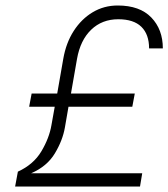

<svg xmlns="http://www.w3.org/2000/svg" viewBox="-20 -678 612 698"><path d="M95 -338H188L210 -464Q220 -522 248 -565.5Q276 -609 317 -633.5Q358 -658 408 -658Q488 -658 530 -614.5Q572 -571 572 -502H522Q522 -553 494 -580.5Q466 -608 410 -608Q351 -608 311.5 -570Q272 -532 260 -464L238 -338H470L461 -290H229L216 -215Q208 -168 179.5 -120.5Q151 -73 93 -48H497L489 0H35L45 -54Q102 -80 130.5 -128Q159 -176 167 -223L179 -290H86Z"/></svg>

Font: Overused Grotesk Light
Style: Italic
Weight: 300
Italic angle: -10°
Version: Version 0.003